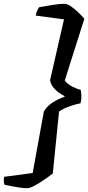

<svg xmlns="http://www.w3.org/2000/svg" viewBox="-72 -823 464 1011"><path d="M72 168Q55 168 34 165Q13 162 -8 158Q-29 154 -48 150Q-50 146 -51.5 135Q-53 124 -50 108L100 88L159 -236Q175 -264 205.5 -283.5Q236 -303 267 -313L268 -317Q255 -323 237 -336Q219 -349 206 -366.5Q193 -384 192 -402L265 -721L116 -741Q120 -759 125 -769.5Q130 -780 134 -785Q164 -790 202 -796.5Q240 -803 267 -803Q281 -803 300 -790.5Q319 -778 338.5 -759.5Q358 -741 372 -724L269 -399Q284 -379 310.5 -366Q337 -353 353 -350Q356 -336 356.5 -317.5Q357 -299 352 -279Q335 -276 313.5 -269.5Q292 -263 272.5 -254.5Q253 -246 239 -236L206 90Q185 107 158.5 125Q132 143 108.5 155.5Q85 168 72 168Z"/></svg>

Font: Texturina Medium 12pt
Style: Bold Italic
Weight: 700
Italic angle: -11°
Version: Version 1.002